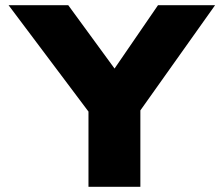

<svg xmlns="http://www.w3.org/2000/svg" viewBox="-20 -720 862 740"><path d="M321 0V-335L333 -274L13 -700H243L482 -373L366 -375L589 -700H809L510 -279L521 -343V0Z"/></svg>

Font: Lexend Exa ExtraBold
Style: Regular
Weight: 800
Designer: Bonnie Shaver-Troup, Thomas Jockin
Foundry: Lexend
Version: Version 1.007